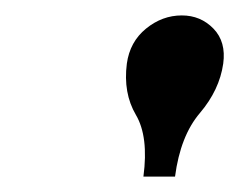

<svg xmlns="http://www.w3.org/2000/svg" viewBox="-20 -812 310 249"><path d="M269.5 -729.5Q264.6 -695.3 239.3 -665.5Q213.9 -635.7 207 -583H166Q172.9 -634.8 156.2 -663.1Q139.6 -691.4 144.5 -729.5Q148.4 -757.8 169.4 -774.9Q190.4 -792 215.8 -792Q240.2 -792 256.8 -774.9Q273.4 -757.8 269.5 -729.5Z"/></svg>

Font: okolaks
Style: BoldItalic
Weight: 600
Width: 8
Italic angle: -8°
Version: Version 000.6.0